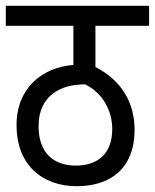

<svg xmlns="http://www.w3.org/2000/svg" viewBox="-20 -642 534 662"><path d="M494 -553V-622H0V-553H233V-418C126 -410 37 -339 37 -210C37 -77 122 0 245 0C357 0 444 -58 444 -195C444 -292 395 -367 309 -411V-553ZM241 -71C171 -71 113 -109 113 -207C113 -263 134 -297 161 -318C191 -342 230 -351 274 -351C334 -321 367 -261 367 -197C367 -111 316 -71 241 -71Z"/></svg>

Font: Noto Sans Devanagari UI Condensed
Style: Regular
Weight: 400
Width: 3
Designer: Jelle Bosma - Monotype Design Team
Foundry: Monotype Imaging Inc.
Version: Version 2.004